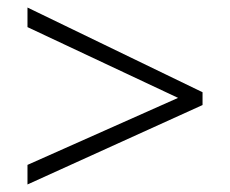

<svg xmlns="http://www.w3.org/2000/svg" viewBox="-20 -617 611 510"><path d="M53 -179 453 -357 53 -545V-597L518 -372V-338L53 -127Z"/></svg>

Font: Noto Traditional Nushu Light
Style: Regular
Weight: 300
Designer: LIU Zhao
Foundry: LiuZhao Studio
Version: Version 2.003; ttfautohint (v1.8.4.7-5d5b)